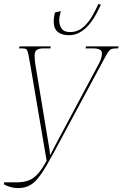

<svg xmlns="http://www.w3.org/2000/svg" viewBox="-21 -950 623 976"><path d="M329 -771Q294 -771 273 -787.5Q252 -804 252 -841Q252 -848 253 -858.5Q254 -869 258 -886L288 -894Q280 -864 280 -846Q280 -823 292 -805Q304 -787 335 -787Q373 -787 401 -811Q429 -835 448 -868.5Q467 -902 479 -930L492 -926Q483 -907 469 -880.5Q455 -854 435 -829Q415 -804 388.5 -787.5Q362 -771 329 -771ZM-1 -13 0 -23H61Q99 -23 125 -33Q151 -43 172.5 -67.5Q194 -92 216 -133L134 -615Q127 -656 123 -675Q119 -694 113.5 -699Q108 -704 94 -704H76L78 -714H237L235 -704H200Q177 -704 166 -696Q155 -688 155 -668Q155 -659 156 -645.5Q157 -632 160 -615L226 -217Q228 -208 230 -193.5Q232 -179 234 -161Q244 -180 249.5 -191Q255 -202 264 -219L482 -627Q489 -640 493 -653Q497 -666 497 -680Q497 -704 452 -704H414L416 -714H582L579 -704H570Q553 -704 544 -700Q535 -696 525.5 -680.5Q516 -665 498 -631L249 -168Q214 -103 187.5 -64.5Q161 -26 134.5 -10Q108 6 72 6Q50 6 30 0Q10 -6 -1 -13Z"/></svg>

Font: Noto Serif Display ExtraCondensed Thin
Style: Italic
Weight: 100
Width: 2
Italic angle: -12°
Designer: Monotype Design Team
Foundry: Monotype Imaging Inc.
Version: Version 2.009